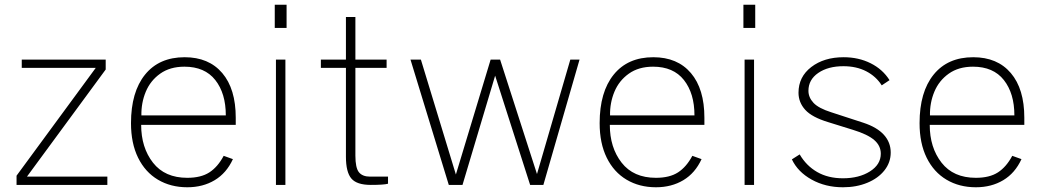

<svg xmlns="http://www.w3.org/2000/svg" viewBox="-20 -782 4412 812"><path d="M50 -39 385 -495H72V-530H427V-488L94 -35H434V0H50Z M772 -30Q830 -30 865.5 -53Q901 -76 926 -123L965 -109Q938 -50 888 -20Q838 10 772 10Q702 10 648 -22Q594 -54 564 -115Q534 -176 534 -261Q534 -393 593.5 -466.5Q653 -540 761 -540Q863 -540 920 -473Q977 -406 977 -284V-254H577Q577 -158 627 -94Q677 -30 772 -30ZM935 -294Q935 -387 890.5 -443.5Q846 -500 760 -500Q699 -500 657.5 -470.5Q616 -441 596.5 -394Q577 -347 578 -294Z M1192 -664H1142V-762H1192ZM1187 0H1147V-530H1187Z M1483 -495V-124Q1483 -72 1498 -53.5Q1513 -35 1545 -35H1621V-5Q1604 0 1548 0Q1489 0 1466 -27Q1443 -54 1443 -119V-495H1337V-530H1443V-710H1483V-530H1615V-495Z M2278 0H2222L2074 -462L1936 0H1878L1716 -530H1760L1908 -44L2055 -530H2095L2251 -46L2392 -530H2431Z M2754 -30Q2812 -30 2847.5 -53Q2883 -76 2908 -123L2947 -109Q2920 -50 2870 -20Q2820 10 2754 10Q2684 10 2630 -22Q2576 -54 2546 -115Q2516 -176 2516 -261Q2516 -393 2575.5 -466.5Q2635 -540 2743 -540Q2845 -540 2902 -473Q2959 -406 2959 -284V-254H2559Q2559 -158 2609 -94Q2659 -30 2754 -30ZM2917 -294Q2917 -387 2872.5 -443.5Q2828 -500 2742 -500Q2681 -500 2639.5 -470.5Q2598 -441 2578.5 -394Q2559 -347 2560 -294Z M3174 -664H3124V-762H3174ZM3169 0H3129V-530H3169Z M3329 -108 3362 -129Q3390 -81 3436 -54.5Q3482 -28 3545 -28Q3613 -28 3659 -57Q3705 -86 3705 -132Q3705 -166 3677 -190Q3649 -214 3587 -233L3484 -265Q3414 -286 3385.5 -317.5Q3357 -349 3357 -390Q3357 -457 3411 -498.5Q3465 -540 3548 -540Q3611 -540 3662 -514.5Q3713 -489 3742 -443L3709 -421Q3685 -459 3643.5 -480.5Q3602 -502 3547 -502Q3482 -502 3440.5 -473.5Q3399 -445 3399 -398Q3399 -370 3420.5 -347Q3442 -324 3496 -307L3631 -263Q3689 -244 3718 -212Q3747 -180 3747 -137Q3747 -95 3720.5 -61.5Q3694 -28 3648 -9Q3602 10 3545 10Q3471 10 3412.5 -22.5Q3354 -55 3329 -108Z M4107 -30Q4165 -30 4200.5 -53Q4236 -76 4261 -123L4300 -109Q4273 -50 4223 -20Q4173 10 4107 10Q4037 10 3983 -22Q3929 -54 3899 -115Q3869 -176 3869 -261Q3869 -393 3928.5 -466.5Q3988 -540 4096 -540Q4198 -540 4255 -473Q4312 -406 4312 -284V-254H3912Q3912 -158 3962 -94Q4012 -30 4107 -30ZM4270 -294Q4270 -387 4225.5 -443.5Q4181 -500 4095 -500Q4034 -500 3992.5 -470.5Q3951 -441 3931.5 -394Q3912 -347 3913 -294Z"/></svg>

Font: Morrison Thin
Style: Regular
Weight: 100
Designer: Pablo Impallari, Rodrigo Fuenzalida (Modified by Dan O. Williams)
Version: Version 0.03;June 6, 2019;FontCreator 11.5.0.2425 64-bit; tt